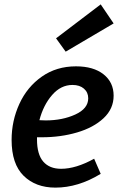

<svg xmlns="http://www.w3.org/2000/svg" viewBox="-20 -846 553 877"><path d="M149 -219V-209Q149 -141 177.5 -108Q206 -75 259 -75Q327 -75 410 -121L440 -52Q337 11 233 11Q143 11 88 -43Q33 -97 33 -207Q33 -294 68.5 -371.5Q104 -449 171 -496Q238 -543 327 -543Q407 -543 453 -506.5Q499 -470 499 -409Q499 -349 453 -306Q407 -263 332 -241Q257 -219 172 -219ZM160 -297Q170 -296 189 -296Q265 -296 324 -323Q383 -350 383 -397Q383 -424 363.5 -441Q344 -458 311 -458Q258 -458 218 -412Q178 -366 160 -297ZM499 -739 280 -610 236 -671 440 -826Z"/></svg>

Font: Bitter Pro SemiBold
Style: Italic
Weight: 600
Italic angle: -9°
Designer: Sol Matas, and Bitter project Authors
Foundry: Sol Matas
Version: Version 1.010